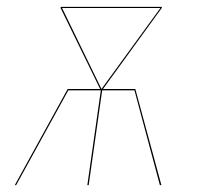

<svg xmlns="http://www.w3.org/2000/svg" viewBox="-20 -537 583 557"><path d="M449.7 -517.1 449.2 -513.7 278.8 -278.8H372.6L448.2 0H443.8L370.1 -274.9H276.4L237.3 0H233.4L272.5 -274.9H178.2L26.9 0H22.9L176.3 -278.8H270.5L155.8 -513.7L156.2 -517.1L157.2 -516.6L156.7 -517.1H449.2V-516.6ZM160.2 -513.7 274.4 -278.8 445.3 -513.7Z"/></svg>

Font: Fira Sans Compressed Four
Style: Italic
Weight: 100
Width: 3
Italic angle: -8°
Designer: Carrois Corporate & Edenspiekermann AG
Foundry: Carrois Corporate GbR & Edenspiekermann AG
Version: Version 4.203;PS 004.203;hotconv 1.0.88;makeotf.lib2.5.64775